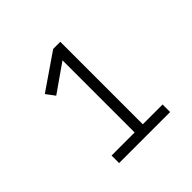

<svg xmlns="http://www.w3.org/2000/svg" viewBox="-123 -817 665 665"><g transform="rotate(-45 210.0 -484.5)"><path d="M102 -264V-301H215V-671L236 -669L113 -583L89 -615L220 -705H255V-301H352V-264Z"/></g></svg>

Font: Nunito Sans 10pt ExtraLight
Style: Regular
Weight: 250
Designer: Vernon Adams
Foundry: Vernon Adams
Version: Version 3.101;gftools[0.9.27]